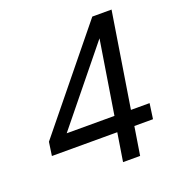

<svg xmlns="http://www.w3.org/2000/svg" viewBox="-128 -812 856 919"><g transform="rotate(-20 300.0 -352.5)"><path d="M343 0 366 -144H33L43 -213L443 -705H541L464 -222H559L548 -144H453L430 0ZM380 -222 440 -597H441L123 -205L118 -222Z"/></g></svg>

Font: Nunito Sans 7pt
Style: Italic
Weight: 400
Italic angle: -9°
Designer: Vernon Adams
Foundry: Vernon Adams
Version: Version 3.101;gftools[0.9.27]